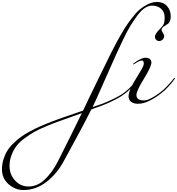

<svg xmlns="http://www.w3.org/2000/svg" viewBox="-834 -1047 1798 1952"><path d="M-737 640Q-737 727 -681 788Q-625 849 -544 849Q-453 849 -377.5 777Q-302 705 -246 595Q-82 270 -2 103Q-42 118 -120 145.5Q-198 173 -247 190.5Q-296 208 -367.5 238Q-439 268 -485 294Q-531 320 -583.5 358.5Q-636 397 -666 436.5Q-696 476 -716.5 528.5Q-737 581 -737 640ZM440 -98Q418 -81 392.5 -65Q367 -49 336.5 -34Q306 -19 285 -8.5Q264 2 228 16Q192 30 180 34.5Q168 39 131 52L94 66Q50 155 -19.5 285Q-89 415 -136 500L-183 586Q-253 718 -360.5 801.5Q-468 885 -596 885Q-680 885 -747 825.5Q-814 766 -814 675Q-814 622 -799 573.5Q-784 525 -760 486Q-736 447 -696.5 409Q-657 371 -617.5 342.5Q-578 314 -522 284.5Q-466 255 -419.5 234.5Q-373 214 -309 189.5Q-245 165 -199.5 149.5Q-154 134 -90 112Q-26 90 11 77Q27 44 80.5 -69.5Q134 -183 167 -248Q188 -289 229.5 -374.5Q271 -460 296 -510.5Q321 -561 363 -638Q405 -715 435.5 -762.5Q466 -810 509 -866Q552 -922 589.5 -953Q627 -984 672 -1005.5Q717 -1027 762 -1027Q827 -1027 864.5 -984.5Q902 -942 902 -880Q902 -853 894 -834.5Q886 -816 877.5 -808.5Q869 -801 851.5 -790.5Q834 -780 825 -773Q809 -760 809 -745Q809 -732 822 -712.5Q835 -693 835 -682Q835 -660 820 -645Q805 -630 783 -630Q766 -630 753.5 -643Q741 -656 741 -675Q741 -702 793 -754Q823 -784 831.5 -805.5Q840 -827 840 -870Q840 -925 804.5 -957.5Q769 -990 711 -990Q675 -990 637.5 -965Q600 -940 562.5 -889.5Q525 -839 492 -785Q459 -731 419.5 -648.5Q380 -566 351.5 -503.5Q323 -441 282 -347.5Q241 -254 217 -201Q209 -184 169.5 -94Q130 -4 107 42Q173 20 208.5 7Q244 -6 315 -39.5Q386 -73 432 -108Q470 -137 508 -177Q525 -210 557.5 -262Q590 -314 609 -348.5Q628 -383 628 -400Q628 -432 608 -432Q585 -432 534 -398Q525 -392 524 -392Q520 -392 520 -396Q520 -400 526 -404Q601 -460 646 -460Q675 -460 690 -446.5Q705 -433 705 -411Q705 -369 629 -246Q553 -123 553 -81Q553 -26 628 -26Q687 -26 796 -108Q858 -156 932 -248Q936 -254 940 -254Q944 -254 944 -250Q944 -248 942 -244Q874 -152 804 -98Q753 -57 689.5 -24.5Q626 8 570 8Q526 8 499.5 -11.5Q473 -31 473 -69Q473 -98 493 -145Q468 -120 440 -98Z"/></svg>

Font: Miama Nueva
Style: Medium
Weight: 400
Italic angle: -28°
Version: Version 1.0